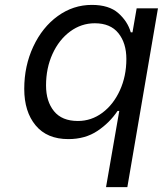

<svg xmlns="http://www.w3.org/2000/svg" viewBox="-20 -561 665 784"><path d="M79 -198Q79 -292 116 -371Q153 -450 216 -495.5Q279 -541 355 -541Q425 -541 463 -507.5Q501 -474 514 -429H521L538 -527H625L500 203H413L467 -108H460Q428 -60 378 -26.5Q328 7 259 7Q172 7 125.5 -49Q79 -105 79 -198ZM496 -320Q496 -385 463.5 -425.5Q431 -466 367 -466Q312 -466 266.5 -432.5Q221 -399 194.5 -341Q168 -283 168 -212Q168 -147 200.5 -107Q233 -67 298 -67Q353 -67 398 -100.5Q443 -134 469.5 -192Q496 -250 496 -320Z"/></svg>

Font: Be Vietnam
Style: Italic
Weight: 400
Italic angle: -9.33299°
Designer: Gabriel Lam
Foundry: TypeRant
Version: Version 3.000